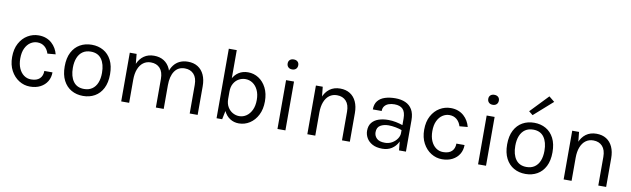

<svg xmlns="http://www.w3.org/2000/svg" viewBox="-45 -1305 6096 1855"><g transform="rotate(10 3003.0 -377.0)"><path d="M269 12Q211.5 12 161.8 -19Q112 -50 81.5 -106.5Q51 -163 51 -240Q51 -319 81.5 -375Q112 -431 161.8 -460.5Q211.5 -490 269 -490Q309.5 -490 341.8 -477.8Q374 -465.5 398 -444Q422 -422.5 437.8 -395.2Q453.5 -368 461 -338L381 -331Q368.5 -372.5 339.2 -396.8Q310 -421 268 -421Q232.5 -421 201.2 -400.8Q170 -380.5 150.5 -340.2Q131 -300 131 -240Q131 -184.5 148.8 -143.8Q166.5 -103 197.5 -80.5Q228.5 -58 268 -58Q323.5 -58 352.2 -85.2Q381 -112.5 381 -161H461Q461 -111 437.5 -72Q414 -33 370.8 -10.5Q327.5 12 269 12Z M790 12Q725.5 12 675.2 -16.5Q625 -45 596 -101Q567 -157 567 -239Q567 -321.5 596 -377.2Q625 -433 675.2 -461.5Q725.5 -490 790 -490Q854 -490 904.2 -461.5Q954.5 -433 983.2 -377.2Q1012 -321.5 1012 -239Q1012 -157 983.2 -101Q954.5 -45 904.2 -16.5Q854 12 790 12ZM788 -56Q834.5 -56 867 -78.2Q899.5 -100.5 916.2 -141.5Q933 -182.5 933 -239Q933 -324.5 897.5 -373.8Q862 -423 792 -423Q745 -423 712.8 -400.8Q680.5 -378.5 663.8 -337.2Q647 -296 647 -239Q647 -154.5 682.8 -105.2Q718.5 -56 788 -56Z M1835.5 0V-281Q1835.5 -349.5 1802.8 -385.2Q1770 -421 1714.5 -421Q1649.5 -421 1615 -370.8Q1580.5 -320.5 1580.5 -232H1544.5Q1544.5 -296.5 1557.2 -345Q1570 -393.5 1594.5 -425.8Q1619 -458 1654 -474Q1689 -490 1733.5 -490Q1790 -490 1830.2 -464.8Q1870.5 -439.5 1892 -392.5Q1913.5 -345.5 1913.5 -281V0ZM1163.5 0V-478H1230.5L1239.5 -382Q1262 -434 1302.8 -462Q1343.5 -490 1400.5 -490Q1457 -490 1497.2 -464.8Q1537.5 -439.5 1559 -392.5Q1580.5 -345.5 1580.5 -281V0H1503.5V-281Q1503.5 -349.5 1470.8 -385.2Q1438 -421 1381.5 -421Q1338.5 -421 1307 -397.5Q1275.5 -374 1258.5 -330.2Q1241.5 -286.5 1241.5 -226V0Z M2318 12Q2270 12 2231.2 -13Q2192.5 -38 2169.8 -86.2Q2147 -134.5 2147 -204H2177Q2177 -157.5 2196.2 -124.8Q2215.5 -92 2246 -75Q2276.5 -58 2310 -58Q2348.5 -58 2380.5 -80Q2412.5 -102 2431.8 -143Q2451 -184 2451 -241Q2451 -297 2432 -337.2Q2413 -377.5 2380.8 -399.2Q2348.5 -421 2309 -421Q2275 -421 2244.8 -404.2Q2214.5 -387.5 2195.8 -355Q2177 -322.5 2177 -275H2147Q2147 -343 2169.2 -391Q2191.5 -439 2231 -464.5Q2270.5 -490 2323 -490Q2379.5 -490 2426.8 -459.8Q2474 -429.5 2502.5 -373.5Q2531 -317.5 2531 -241Q2531 -164 2502 -107.2Q2473 -50.5 2424.5 -19.2Q2376 12 2318 12ZM2099 0V-682H2177V-112L2154 0Z M2735.5 -591Q2711.5 -591 2697.5 -604.8Q2683.5 -618.5 2683.5 -641Q2683.5 -663 2697.5 -676Q2711.5 -689 2735.5 -689Q2759.5 -689 2773.5 -676Q2787.5 -663 2787.5 -641Q2787.5 -618.5 2773.5 -604.8Q2759.5 -591 2735.5 -591ZM2696.5 0V-479H2774.5V0Z M3329.5 0V-281Q3329.5 -349.5 3296.8 -385.2Q3264 -421 3207.5 -421Q3164.5 -421 3133 -397.5Q3101.5 -374 3084.5 -330.2Q3067.5 -286.5 3067.5 -226H3037.5Q3037.5 -309.5 3059.5 -368.5Q3081.5 -427.5 3123.8 -458.8Q3166 -490 3226.5 -490Q3283 -490 3323.2 -464.8Q3363.5 -439.5 3385 -392.5Q3406.5 -345.5 3406.5 -281V0ZM2989.5 0V-478H3056.5L3067.5 -368V0Z M3889 0 3879 -105V-310Q3879 -374.5 3851.5 -402.8Q3824 -431 3769 -431Q3738 -431 3712.8 -422Q3687.5 -413 3672.8 -394.2Q3658 -375.5 3658 -346H3571Q3571 -398 3596.5 -429.8Q3622 -461.5 3666.8 -475.8Q3711.5 -490 3769 -490Q3824 -490 3866.5 -471.5Q3909 -453 3933 -412.8Q3957 -372.5 3957 -308V0ZM3726 12Q3667 12 3628.5 -9Q3590 -30 3571 -63.5Q3552 -97 3552 -134Q3552 -182.5 3576.2 -213Q3600.5 -243.5 3642.5 -257.8Q3684.5 -272 3737 -272Q3774.5 -272 3812.2 -264.5Q3850 -257 3886 -244V-195Q3856 -207 3818.2 -214Q3780.5 -221 3749 -221Q3701 -221 3668 -201.2Q3635 -181.5 3635 -134Q3635 -99 3660.2 -74Q3685.5 -49 3741 -49Q3780 -49 3811.2 -67.2Q3842.5 -85.5 3860.8 -113Q3879 -140.5 3879 -168H3898Q3898 -120 3877.2 -79Q3856.5 -38 3818 -13Q3779.5 12 3726 12Z M4311.5 12Q4254 12 4204.2 -19Q4154.5 -50 4124 -106.5Q4093.5 -163 4093.5 -240Q4093.5 -319 4124 -375Q4154.5 -431 4204.2 -460.5Q4254 -490 4311.5 -490Q4352 -490 4384.2 -477.8Q4416.5 -465.5 4440.5 -444Q4464.5 -422.5 4480.2 -395.2Q4496 -368 4503.5 -338L4423.5 -331Q4411 -372.5 4381.8 -396.8Q4352.5 -421 4310.5 -421Q4275 -421 4243.8 -400.8Q4212.5 -380.5 4193 -340.2Q4173.5 -300 4173.5 -240Q4173.5 -184.5 4191.2 -143.8Q4209 -103 4240 -80.5Q4271 -58 4310.5 -58Q4366 -58 4394.8 -85.2Q4423.5 -112.5 4423.5 -161H4503.5Q4503.5 -111 4480 -72Q4456.5 -33 4413.2 -10.5Q4370 12 4311.5 12Z M4703.5 -591Q4679.5 -591 4665.5 -604.8Q4651.5 -618.5 4651.5 -641Q4651.5 -663 4665.5 -676Q4679.5 -689 4703.5 -689Q4727.5 -689 4741.5 -676Q4755.5 -663 4755.5 -641Q4755.5 -618.5 4741.5 -604.8Q4727.5 -591 4703.5 -591ZM4664.5 0V-479H4742.5V0Z M5130.5 12Q5066 12 5015.8 -16.5Q4965.5 -45 4936.5 -101Q4907.5 -157 4907.5 -239Q4907.5 -321.5 4936.5 -377.2Q4965.5 -433 5015.8 -461.5Q5066 -490 5130.5 -490Q5194.5 -490 5244.8 -461.5Q5295 -433 5323.8 -377.2Q5352.5 -321.5 5352.5 -239Q5352.5 -157 5323.8 -101Q5295 -45 5244.8 -16.5Q5194.5 12 5130.5 12ZM5128.5 -56Q5175 -56 5207.5 -78.2Q5240 -100.5 5256.8 -141.5Q5273.5 -182.5 5273.5 -239Q5273.5 -324.5 5238 -373.8Q5202.5 -423 5132.5 -423Q5085.5 -423 5053.2 -400.8Q5021 -378.5 5004.2 -337.2Q4987.5 -296 4987.5 -239Q4987.5 -154.5 5023.2 -105.2Q5059 -56 5128.5 -56ZM5100.5 -559.5 5061.5 -591 5229.5 -766.5 5284 -722Z M5844 0V-281Q5844 -349.5 5811.2 -385.2Q5778.5 -421 5722 -421Q5679 -421 5647.5 -397.5Q5616 -374 5599 -330.2Q5582 -286.5 5582 -226H5552Q5552 -309.5 5574 -368.5Q5596 -427.5 5638.2 -458.8Q5680.5 -490 5741 -490Q5797.5 -490 5837.8 -464.8Q5878 -439.5 5899.5 -392.5Q5921 -345.5 5921 -281V0ZM5504 0V-478H5571L5582 -368V0Z"/></g></svg>

Font: Karla
Style: Regular
Weight: 400
Designer: Jonathan Pinhorn
Version: Version 2.004;gftools[0.9.33]